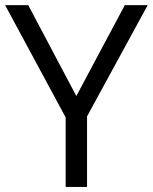

<svg xmlns="http://www.w3.org/2000/svg" viewBox="-20 -734 600 754"><path d="M279.8 -356.9 470.2 -713.9H560.1L321.8 -276.9V0H237.8V-272.9L0 -713.9H90.8Z"/></svg>

Font: Sahel FD
Style: FD
Weight: 400
Foundry: Saber Rastikerdar (saber.rastikerdar@gmail.com)
Version: Version 3.3.1